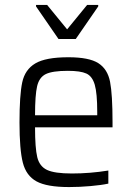

<svg xmlns="http://www.w3.org/2000/svg" viewBox="-20 -750 535 778"><path d="M436 -234H122Q122 -150 131 -113Q140 -76 170.5 -61.5Q201 -47 271 -47Q345 -47 419 -59V-6Q392 0 347 4Q302 8 260 8Q170 8 128 -15Q86 -38 72.5 -91Q59 -144 59 -254Q59 -364 70 -416Q81 -468 123 -493Q165 -518 257 -518Q341 -518 378.5 -494Q416 -470 426 -418.5Q436 -367 436 -255ZM122 -283H374V-296Q374 -372 364 -406.5Q354 -441 330 -452Q306 -463 255 -463Q193 -463 166 -450Q139 -437 130.5 -401Q122 -365 122 -283ZM217 -592 126 -724V-730H171L252 -631L333 -730H378V-724L287 -592Z"/></svg>

Font: Saira Semi Condensed Light
Style: Regular
Weight: 300
Width: 4
Designer: Hector Gatti with collaboration of the Omnibus-Type team
Foundry: Omnibus-Type
Version: Version 1.001; ttfautohint (v1.8)